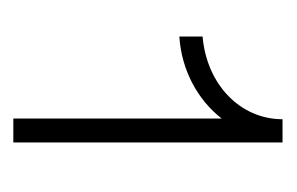

<svg xmlns="http://www.w3.org/2000/svg" viewBox="-96 -644 434 281"><g transform="rotate(90 120.5 -503.0)"><path d="M33 -583V-549C82 -552 126 -576 153 -611V-306H188V-700H154C154 -638 103 -589 33 -583Z"/></g></svg>

Font: Fixel Text ExtraLight
Style: Regular
Weight: 200
Width: 4
Designer: AlfaBravo + MacPaw
Foundry: Kyrylo Tkachov, Marchela Mozhyna, Serhii Makarenko, Maria Weinstein, Zakhar Kryvoshyya
Version: Version 1.211